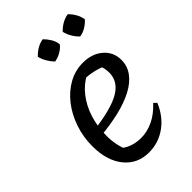

<svg xmlns="http://www.w3.org/2000/svg" viewBox="-214 -790 884 884"><g transform="rotate(-45 227.5 -348.5)"><path d="M217 9Q142 9 97 -46.5Q52 -102 52 -196Q52 -257 71 -312Q90 -367 123 -409Q156 -451 199.5 -475Q243 -499 293 -499Q352 -499 390 -466.5Q428 -434 428 -382Q428 -343 405 -311.5Q382 -280 339.5 -257.5Q297 -235 238.5 -221Q180 -207 109 -201V-242Q234 -257 290.5 -290Q347 -323 347 -381Q347 -411 334 -438L361 -413Q333 -426 303 -433Q273 -440 241 -441L270 -448Q227 -426 196 -386.5Q165 -347 148.5 -295Q132 -243 132 -181Q132 -151 138.5 -121Q145 -91 158 -64L140 -96Q162 -79 186.5 -71.5Q211 -64 239 -64Q278 -64 317 -82.5Q356 -101 391 -139L405 -126Q379 -63 329 -27Q279 9 217 9ZM239 -706Q254 -691 265 -672.5Q276 -654 278 -634Q266 -618 246 -607Q226 -596 207 -593Q192 -608 181 -627Q170 -646 166 -665Q181 -681 199.5 -692Q218 -703 239 -706ZM402 -706Q417 -691 427.5 -672.5Q438 -654 441 -634Q427 -618 408.5 -607Q390 -596 370 -593Q355 -607 344 -625.5Q333 -644 328 -665Q343 -681 362 -692Q381 -703 402 -706Z"/></g></svg>

Font: Piazzolla Thin Medium
Style: Italic
Weight: 500
Italic angle: -11.3°
Version: Version 2.005